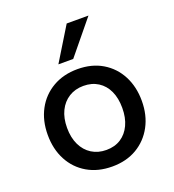

<svg xmlns="http://www.w3.org/2000/svg" viewBox="-136 -849 869 961"><g transform="rotate(-20 298.5 -368.5)"><path d="M299 7Q223 7 166.5 -26Q110 -59 79 -117.5Q48 -176 48 -252Q48 -328 79.5 -386.5Q111 -445 168 -478Q225 -511 300 -511Q376 -511 432 -477.5Q488 -444 518.5 -385.5Q549 -327 549 -252Q549 -176 517.5 -117.5Q486 -59 430 -26Q374 7 299 7ZM299 -81Q344 -81 376.5 -102Q409 -123 427 -161.5Q445 -200 445 -252Q445 -304 427.5 -342Q410 -380 377 -401Q344 -422 299 -422Q255 -422 221.5 -401Q188 -380 169.5 -342Q151 -304 151 -252Q151 -200 169.5 -161.5Q188 -123 221.5 -102Q255 -81 299 -81ZM219 -566 328 -744H444L298 -566Z"/></g></svg>

Font: REM
Style: Regular
Weight: 400
Designer: Octavio Pardo
Foundry: Ashler Design
Version: Version 1.005;gftools[0.9.28]